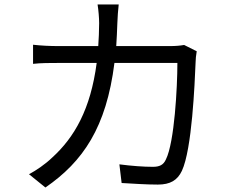

<svg xmlns="http://www.w3.org/2000/svg" viewBox="-20 -807 1040 854"><path d="M799 -607C782 -604 762 -602 735 -602H497C499 -635 501 -669 502 -705C503 -729 505 -764 508 -787H414C418 -763 421 -726 421 -704C421 -668 419 -634 417 -602H241C203 -602 162 -604 127 -608V-523C162 -527 203 -527 242 -527H410C383 -321 311 -196 212 -106C182 -77 141 -49 109 -32L182 27C349 -88 453 -240 489 -527H769C769 -420 756 -174 718 -98C707 -73 689 -65 660 -65C618 -65 565 -69 511 -76L521 7C573 10 631 14 682 14C737 14 769 -5 789 -47C834 -143 846 -434 850 -530C850 -543 852 -562 855 -579Z"/></svg>

Font: Noto Sans Japanese Regular
Style: Regular
Weight: 400
Designer: Ryoko NISHIZUKA (kana & ideographs); Paul D. Hunt (Latin, Greek & Cyrillic); Wenlong ZHANG (bopomofo); Sandoll Communica
Foundry: Adobe Systems Incorporated
Version: Version 1.000;PS 1;hotconv 1.0.78;makeotf.lib2.5.61930